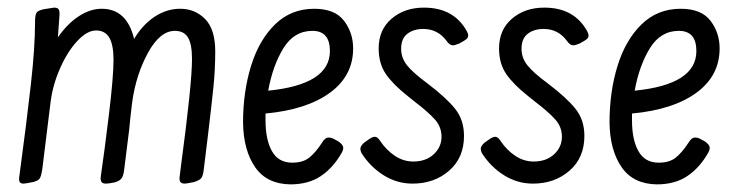

<svg xmlns="http://www.w3.org/2000/svg" viewBox="-20 -474 1921 504"><path d="M319 -133Q310 -59 306 -29Q304 -11 298 -4.5Q292 2 280 5Q265 8 258 8Q249 8 246 3Q243 -2 245 -14Q254 -75 266 -174Q278 -273 278 -317Q278 -356 267 -375Q256 -394 232 -394Q209 -394 183.5 -367Q158 -340 138.5 -296.5Q119 -253 113 -208L91 -30Q88 -10 83.5 -4.5Q79 1 66 4Q46 8 42 8Q34 8 31.5 3.5Q29 -1 31 -13Q50 -154 61 -252Q72 -350 72 -416Q72 -436 76.5 -441.5Q81 -447 96 -450Q120 -454 122 -454Q131 -454 134 -449.5Q137 -445 136 -432L132 -376Q157 -412 187 -431.5Q217 -451 247 -451Q313 -451 332 -372Q355 -410 386.5 -430.5Q418 -451 453 -451Q492 -451 518.5 -424Q545 -397 545 -339Q545 -293 540.5 -248Q536 -203 526 -120L515 -30Q513 -11 507.5 -5.5Q502 0 489 4Q469 8 465 8Q456 8 453 3Q450 -2 452 -14L455 -38Q484 -254 484 -319Q484 -358 473.5 -375.5Q463 -393 439 -393Q400 -393 368.5 -335.5Q337 -278 327 -206Q322 -166 319 -133Z M881 -86Q881 -80 877 -73Q855 -34 822.5 -12Q790 10 742 10Q680 9 649.5 -35.5Q619 -80 618 -152Q618 -233 639 -301Q660 -369 702 -410Q744 -451 805 -451Q859 -451 883 -419.5Q907 -388 907 -347Q907 -275 846 -230.5Q785 -186 677 -176V-158Q677 -107 694 -77Q711 -47 747 -47Q775 -47 791.5 -60Q808 -73 825 -99Q833 -113 843 -113Q849 -113 855 -110L868 -103Q881 -94 881 -86ZM684 -236Q846 -252 846 -340Q846 -393 800 -393Q752 -393 724 -347.5Q696 -302 684 -236Z M1091 -398Q1066 -398 1049.5 -385.5Q1033 -373 1033 -346Q1033 -322 1048.5 -302.5Q1064 -283 1102 -255Q1152 -217 1175 -188Q1198 -159 1198 -117Q1198 -60 1159 -26Q1120 8 1063 8Q1022 8 987 -14Q952 -36 929 -72Q926 -78 926 -83Q926 -94 945 -106Q957 -115 964 -115Q971 -115 978 -104Q994 -80 1016.5 -65Q1039 -50 1065 -50Q1098 -50 1118.5 -69Q1139 -88 1139 -115Q1139 -141 1121.5 -160.5Q1104 -180 1070 -206L1050 -222Q1012 -252 993 -279.5Q974 -307 974 -347Q974 -396 1008 -425Q1042 -454 1093 -454Q1172 -454 1206 -391Q1209 -385 1209 -381Q1209 -375 1204 -371Q1199 -367 1186 -360Q1174 -355 1169 -355Q1160 -355 1152 -367Q1129 -398 1091 -398Z M1407 -398Q1382 -398 1365.5 -385.5Q1349 -373 1349 -346Q1349 -322 1364.5 -302.5Q1380 -283 1418 -255Q1468 -217 1491 -188Q1514 -159 1514 -117Q1514 -60 1475 -26Q1436 8 1379 8Q1338 8 1303 -14Q1268 -36 1245 -72Q1242 -78 1242 -83Q1242 -94 1261 -106Q1273 -115 1280 -115Q1287 -115 1294 -104Q1310 -80 1332.5 -65Q1355 -50 1381 -50Q1414 -50 1434.5 -69Q1455 -88 1455 -115Q1455 -141 1437.5 -160.5Q1420 -180 1386 -206L1366 -222Q1328 -252 1309 -279.5Q1290 -307 1290 -347Q1290 -396 1324 -425Q1358 -454 1409 -454Q1488 -454 1522 -391Q1525 -385 1525 -381Q1525 -375 1520 -371Q1515 -367 1502 -360Q1490 -355 1485 -355Q1476 -355 1468 -367Q1445 -398 1407 -398Z M1843 -86Q1843 -80 1839 -73Q1817 -34 1784.5 -12Q1752 10 1704 10Q1642 9 1611.5 -35.5Q1581 -80 1580 -152Q1580 -233 1601 -301Q1622 -369 1664 -410Q1706 -451 1767 -451Q1821 -451 1845 -419.5Q1869 -388 1869 -347Q1869 -275 1808 -230.5Q1747 -186 1639 -176V-158Q1639 -107 1656 -77Q1673 -47 1709 -47Q1737 -47 1753.5 -60Q1770 -73 1787 -99Q1795 -113 1805 -113Q1811 -113 1817 -110L1830 -103Q1843 -94 1843 -86ZM1646 -236Q1808 -252 1808 -340Q1808 -393 1762 -393Q1714 -393 1686 -347.5Q1658 -302 1646 -236Z"/></svg>

Font: Farsan
Style: Regular
Weight: 400
Version: Version 1.001g;PS 1.001;hotconv 1.0.86;makeotf.lib2.5.63406 